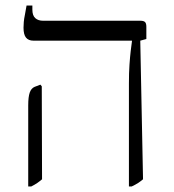

<svg xmlns="http://www.w3.org/2000/svg" viewBox="-20 -667 629 694"><path d="M446 7V-365Q446 -404 448 -433Q450 -462 452.5 -483Q455 -504 457 -518V-520H101Q83 -520 74 -531Q65 -542 65 -567Q65 -577 66 -588Q67 -599 70 -613.5Q73 -628 76 -647H97V-632Q97 -611 107.5 -601.5Q118 -592 136 -592H488Q499 -592 504 -587.5Q509 -583 509 -570V-526L487 -520L497 -19Q489 -12 479 -5.5Q469 1 456 7ZM82 7V-286Q82 -317 87.5 -332.5Q93 -348 105 -353L126 -361L131 -355L132 -19Q124 -12 114.5 -5.5Q105 1 93 7Z"/></svg>

Font: Noto Serif Hebrew Light
Style: Regular
Weight: 300
Version: Version 2.003